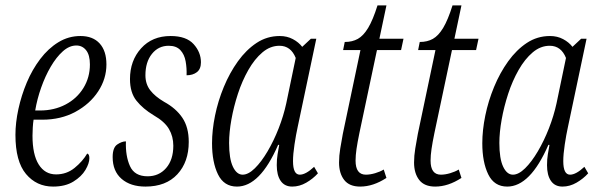

<svg xmlns="http://www.w3.org/2000/svg" viewBox="-20 -679 2212 709"><path d="M176 10Q115 10 76 -36.5Q37 -83 37 -181Q37 -226 48 -276.5Q59 -327 79 -374.5Q99 -422 128.5 -461Q158 -500 195.5 -523Q233 -546 277 -546Q323 -546 348 -518.5Q373 -491 373 -441Q373 -388 342.5 -341.5Q312 -295 258.5 -266Q205 -237 136 -237H104Q102 -225 101 -207.5Q100 -190 100 -178Q100 -108 123 -71.5Q146 -35 187 -35Q226 -35 255.5 -59Q285 -83 302 -112Q310 -110 310 -95Q310 -76 295.5 -51.5Q281 -27 251 -8.5Q221 10 176 10ZM128 -271Q180 -271 222 -293Q264 -315 288 -354Q312 -393 312 -441Q312 -476 298 -493.5Q284 -511 262 -511Q236 -511 212 -489.5Q188 -468 167.5 -433Q147 -398 132 -355.5Q117 -313 110 -271Z M517 10Q462 10 429 -18.5Q396 -47 396 -99Q396 -134 413 -145.5Q430 -157 445 -157Q443 -103 460 -65.5Q477 -28 525 -28Q567 -28 593.5 -58.5Q620 -89 620 -141Q620 -175 604 -202.5Q588 -230 548 -253Q508 -277 484 -307Q460 -337 460 -387Q460 -455 501 -500.5Q542 -546 610 -546Q668 -546 695 -516Q722 -486 722 -449Q722 -424 707 -412.5Q692 -401 669 -401Q670 -427 665.5 -452.5Q661 -478 646 -494Q631 -510 603 -510Q565 -510 541 -480Q517 -450 517 -401Q517 -369 534.5 -346Q552 -323 586 -303Q630 -279 653.5 -244Q677 -209 677 -155Q677 -81 635 -35.5Q593 10 517 10Z M855 10Q807 10 785 -35Q763 -80 763 -150Q763 -198 774 -252Q785 -306 806.5 -358Q828 -410 858.5 -452.5Q889 -495 927.5 -520.5Q966 -546 1013 -546Q1040 -546 1061.5 -534.5Q1083 -523 1096 -506L1128 -536H1148L1079 -209Q1073 -182 1067.5 -145.5Q1062 -109 1062 -84Q1062 -34 1087 -34Q1109 -34 1140 -63L1154 -39Q1136 -19 1111 -4.5Q1086 10 1059 10Q1031 10 1016.5 -11Q1002 -32 1002 -69Q1002 -91 1005 -109Q1008 -127 1011 -144H1007Q940 10 855 10ZM876 -34Q897 -34 921 -57.5Q945 -81 968 -120Q991 -159 1009 -205Q1027 -251 1037 -297L1072 -465Q1054 -510 1012 -510Q978 -510 949 -485.5Q920 -461 897 -420.5Q874 -380 858.5 -332.5Q843 -285 834.5 -237.5Q826 -190 826 -151Q826 -93 840 -63.5Q854 -34 876 -34Z M1310 10Q1270 10 1251 -14.5Q1232 -39 1232 -79Q1232 -104 1236.5 -131Q1241 -158 1246 -185L1311 -494H1247L1253 -524Q1281 -524 1301.5 -535.5Q1322 -547 1339.5 -576Q1357 -605 1374 -659H1407L1381 -536H1470L1461 -494H1372L1307 -187Q1300 -153 1296.5 -129Q1293 -105 1293 -86Q1293 -34 1331 -34Q1347 -34 1365.5 -39.5Q1384 -45 1397 -53L1407 -22Q1358 10 1310 10Z M1587 10Q1547 10 1528 -14.5Q1509 -39 1509 -79Q1509 -104 1513.5 -131Q1518 -158 1523 -185L1588 -494H1524L1530 -524Q1558 -524 1578.5 -535.5Q1599 -547 1616.5 -576Q1634 -605 1651 -659H1684L1658 -536H1747L1738 -494H1649L1584 -187Q1577 -153 1573.5 -129Q1570 -105 1570 -86Q1570 -34 1608 -34Q1624 -34 1642.5 -39.5Q1661 -45 1674 -53L1684 -22Q1635 10 1587 10Z M1853 10Q1805 10 1783 -35Q1761 -80 1761 -150Q1761 -198 1772 -252Q1783 -306 1804.5 -358Q1826 -410 1856.5 -452.5Q1887 -495 1925.5 -520.5Q1964 -546 2011 -546Q2038 -546 2059.5 -534.5Q2081 -523 2094 -506L2126 -536H2146L2077 -209Q2071 -182 2065.5 -145.5Q2060 -109 2060 -84Q2060 -34 2085 -34Q2107 -34 2138 -63L2152 -39Q2134 -19 2109 -4.5Q2084 10 2057 10Q2029 10 2014.5 -11Q2000 -32 2000 -69Q2000 -91 2003 -109Q2006 -127 2009 -144H2005Q1938 10 1853 10ZM1874 -34Q1895 -34 1919 -57.5Q1943 -81 1966 -120Q1989 -159 2007 -205Q2025 -251 2035 -297L2070 -465Q2052 -510 2010 -510Q1976 -510 1947 -485.5Q1918 -461 1895 -420.5Q1872 -380 1856.5 -332.5Q1841 -285 1832.5 -237.5Q1824 -190 1824 -151Q1824 -93 1838 -63.5Q1852 -34 1874 -34Z"/></svg>

Font: Noto Serif ExtraCondensed Light
Style: Italic
Weight: 300
Width: 2
Italic angle: -12°
Designer: Monotype Design Team
Foundry: Monotype Imaging Inc.
Version: Version 2.014; ttfautohint (v1.8.4.7-5d5b)